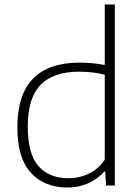

<svg xmlns="http://www.w3.org/2000/svg" viewBox="-20 -828 622 857"><path d="M57.5 -259.5Q57.5 -405 127.2 -476.8Q197 -548.5 335 -548.5Q391.5 -548.5 447.5 -538V-808H492.5V0H453.5L449.5 -62.5H445.5Q416.5 -29 373.8 -10Q331 9 280.5 9Q178.5 9 118 -56.5Q57.5 -122 57.5 -259.5ZM447.5 -115V-494.5Q424.5 -501 394 -504.5Q363.5 -508 333.5 -508Q217.5 -508 160.8 -449Q104 -390 104 -264Q104 -140.5 151.8 -86.5Q199.5 -32.5 286.5 -32.5Q334 -32.5 376 -52.5Q418 -72.5 447.5 -115Z"/></svg>

Font: Encode Sans Semi Expanded ExLight
Style: Regular
Weight: 275
Width: 6
Designer: Multiple Designers
Foundry: Impallari Type
Version: Version 2.000